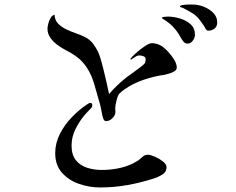

<svg xmlns="http://www.w3.org/2000/svg" viewBox="-20 -798 1040 845"><path d="M713 -62Q713 -41 694 -29.5Q675 -18 658 -13Q600 6 541 16.5Q482 27 420 27Q374 27 328.5 11.5Q283 -4 253 -37.5Q223 -71 223 -124Q223 -168 243.5 -208.5Q264 -249 296.5 -282.5Q329 -316 364 -339Q372 -345 378 -345Q386 -345 386 -335Q386 -325 378 -319Q371 -312 364.5 -305Q358 -298 351 -290Q328 -262 311.5 -228.5Q295 -195 295 -157Q295 -117 313.5 -93.5Q332 -70 362.5 -60Q393 -50 428 -50Q463 -50 497.5 -56.5Q532 -63 564 -78Q575 -84 587 -91Q598 -99 607.5 -108Q617 -117 631 -117Q642 -117 661.5 -108.5Q681 -100 697 -87.5Q713 -75 713 -62ZM758 -501Q758 -491 748 -484.5Q738 -478 725.5 -474.5Q713 -471 705 -469Q660 -463 612.5 -447Q565 -431 527 -404Q522 -400 516 -395.5Q510 -391 505 -386Q498 -377 492.5 -354.5Q487 -332 487 -321Q487 -317 487.5 -313.5Q488 -310 488 -306Q488 -291 475 -278Q462 -265 447 -265Q442 -265 438 -269Q434 -275 430.5 -289.5Q427 -304 424.5 -319.5Q422 -335 419 -343Q409 -378 396 -423.5Q383 -469 363 -499Q344 -528 321 -545.5Q298 -563 268 -578Q251 -587 232.5 -600.5Q214 -614 201.5 -632Q189 -650 189 -671Q189 -680 192.5 -694Q196 -708 203 -719.5Q210 -731 220 -733Q221 -710 235 -695Q249 -680 270.5 -669.5Q292 -659 314 -651.5Q336 -644 352 -636Q375 -625 390 -605Q405 -585 415 -562Q421 -546 425.5 -530Q430 -514 434 -498Q441 -470 447.5 -441.5Q454 -413 460 -384Q495 -425 536 -457Q544 -463 561.5 -475.5Q579 -488 595.5 -500.5Q612 -513 616 -518Q619 -522 620 -527Q621 -532 621 -536Q621 -547 611.5 -550.5Q602 -554 594 -554Q584 -554 574 -547Q564 -540 556 -535L554 -539Q560 -548 578.5 -564.5Q597 -581 617 -594.5Q637 -608 648 -608Q668 -608 687 -598Q700 -591 716.5 -574Q733 -557 745.5 -537Q758 -517 758 -501ZM838 -644Q838 -632 828.5 -619Q819 -606 806 -606Q794 -606 786.5 -616Q779 -626 774 -635Q747 -686 698 -714Q696 -715 692 -719Q693 -723 704 -724Q715 -725 719 -725Q743 -725 771 -717Q799 -709 818.5 -691.5Q838 -674 838 -644ZM936 -699Q936 -682 924.5 -672.5Q913 -663 896 -663Q890 -663 884.5 -672Q879 -681 877 -685Q873 -691 868.5 -697Q864 -703 860 -709Q847 -727 828 -739Q809 -751 789 -761Q787 -763 779.5 -765Q772 -767 772 -769Q772 -774 784.5 -776Q797 -778 811 -778Q825 -778 830 -778Q852 -778 876.5 -768.5Q901 -759 918.5 -741.5Q936 -724 936 -699Z"/></svg>

Font: Kaisei HarunoUmi
Style: Regular
Weight: 400
Designer: Font-Kai, 金井和夫
Foundry: KAZUO KANAI
Version: Version 5.003